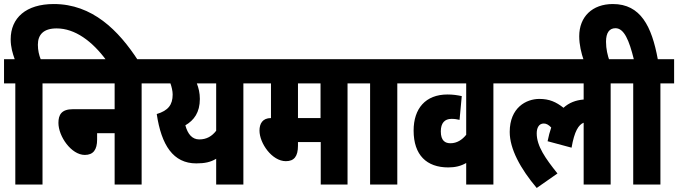

<svg xmlns="http://www.w3.org/2000/svg" viewBox="-20 -916 3366 953"><path d="M56 -502V0H191V-502H259V-622H182C174 -642 168 -666 168 -694C168 -744 196 -775 261 -775C352 -775 438 -712 509 -615H666C568 -766 438 -896 247 -896C109 -896 33 -827 33 -721C33 -682 43 -650 53 -622H0V-502Z M247 -622V-502H549V-374H342C285 -374 270 -346 270 -306C270 -239 334 -147 401 -147C443 -147 462 -173 462 -223V-255H549V0H683V-502H751V-622Z M1256 -622H739V-502H826C832 -485 837 -464 837 -447C837 -396 815 -367 758 -350C781 -195 840 -105 954 -105C996 -105 1025 -111 1053 -128V0H1188V-502H1256ZM900 -294C943 -319 972 -358 972 -425C972 -454 966 -479 957 -502H1053V-267C1032 -240 1006 -224 969 -224C934 -224 912 -250 900 -294Z M1705 -502H1773V-622H1244V-502H1325V-330C1283 -330 1268 -302 1268 -268C1268 -205 1330 -116 1399 -116C1440 -116 1459 -140 1459 -193V-211H1572V0H1705ZM1571 -502V-330H1459V-502Z M1952 -502H2020V-622H1761V-502H1817V0H1952Z M2497 -502V-622H2008V-502H2294V-247C2274 -222 2248 -205 2216 -205C2190 -205 2168 -217 2168 -264C2168 -305 2187 -326 2221 -326C2237 -326 2249 -324 2261 -321L2272 -439C2248 -444 2228 -447 2201 -447C2092 -447 2033 -377 2033 -268C2033 -146 2098 -85 2205 -85C2240 -85 2268 -92 2294 -107V0H2429V-502Z M2485 -502H2877V-422C2838 -419 2804 -406 2777 -381C2740 -410 2707 -425 2657 -425C2592 -425 2510 -382 2510 -261C2510 -177 2563 -79 2644 17L2747 -55C2687 -130 2644 -191 2644 -254C2644 -280 2654 -303 2679 -303C2692 -303 2704 -296 2716 -283C2709 -263 2703 -240 2698 -215L2817 -183C2831 -265 2852 -297 2877 -307V0H3011V-502H3079V-622H2485Z M2878 -615H3005C2996 -641 2988 -672 2988 -709C2988 -754 3005 -776 3035 -776C3078 -776 3103 -715 3126 -622H3067V-502H3123V0H3258V-502H3326V-622H3245C3215 -785 3160 -896 3022 -896C2920 -896 2855 -833 2855 -736C2855 -695 2865 -652 2878 -615Z"/></svg>

Font: Noto Sans Devanagari UI ExtraCondensed ExtraBold
Style: Regular
Weight: 800
Width: 2
Designer: Jelle Bosma - Monotype Design Team
Foundry: Monotype Imaging Inc.
Version: Version 2.003